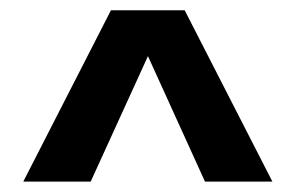

<svg xmlns="http://www.w3.org/2000/svg" viewBox="-20 -740 570 370"><path d="M193.8 -720.2H335.9L504.9 -390.1H375L265.1 -631.8L154.8 -390.1H24.9Z"/></svg>

Font: TASA Orbiter Display SemiBold
Style: Regular
Weight: 600
Designer: Weizhong Zhang
Version: Version 1.000;Glyphs 3.1.2 (3151)